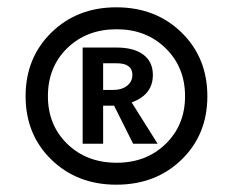

<svg xmlns="http://www.w3.org/2000/svg" viewBox="-20 -731 637 525"><path d="M298 -711Q406 -711 476.5 -642Q547 -573 547 -468Q547 -363 476.5 -294.5Q406 -226 298 -226Q191 -226 120.5 -294.5Q50 -363 50 -468Q50 -573 120.5 -642Q191 -711 298 -711ZM299 -286Q380 -286 433 -337.5Q486 -389 486 -468Q486 -547 433 -599Q380 -651 299 -651Q217 -651 164 -599.5Q111 -548 111 -468Q111 -389 164 -337.5Q217 -286 299 -286ZM398 -526Q398 -472 340 -451L411 -338H344L292 -442H288H262V-338H206V-601H299Q346 -601 372 -581.5Q398 -562 398 -526ZM262 -558V-485H288Q313 -485 327.5 -496.5Q342 -508 342 -526Q342 -558 299 -558Z"/></svg>

Font: EauTest
Style: Bold Italic
Weight: 700
Italic angle: -12°
Designer: Christian Thalmann (Catharsis Fonts)
Version: Version 0.001;PS 000.001;hotconv 1.0.88;makeotf.lib2.5.64775